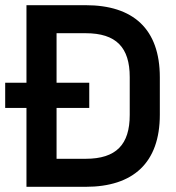

<svg xmlns="http://www.w3.org/2000/svg" viewBox="-35 -720 677 740"><path d="M295 -700H67V-401H-15V-304H67V0H295C478 0 581 -92 581 -278V-422C581 -609 478 -700 295 -700ZM465 -277C465 -163 413 -108 295 -108H183V-304H309V-401H183V-592H295C413 -592 465 -537 465 -423Z"/></svg>

Font: Space Text SemiBold
Style: Regular
Weight: 600
Designer: Florian Karsten (Space Text), Colophon Foundry (Space Mono)
Foundry: Florian Karsten
Version: Version 1.003;PS 001.003;hotconv 1.0.88;makeotf.lib2.5.64775